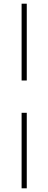

<svg xmlns="http://www.w3.org/2000/svg" viewBox="-20 -766 262 1040"><path d="M97 -330H125V-746H97ZM97 254H125V-155H97Z"/></svg>

Font: HK Grotesk ExtraLight
Style: Regular
Weight: 200
Designer: Alfredo Marco Pradil
Foundry: Hanken Design Co.
Version: Version 3.001;FEAKit 1.0